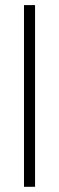

<svg xmlns="http://www.w3.org/2000/svg" viewBox="-20 -718 229 746"><path d="M116.2 7.8H73.2V-698.2H116.2Z"/></svg>

Font: Common Serif News
Style: Regular
Weight: 450
Designer: Philipp H. Poll, Khaled Hosny
Foundry: Stefan Peev, Context Ltd.
Version: Version 1.026